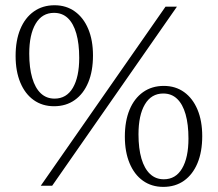

<svg xmlns="http://www.w3.org/2000/svg" viewBox="-20 -708 830 732"><path d="M135.5 0 611 -682.5H654.5L179 0ZM188 -332Q233.5 -332 257.8 -373.2Q282 -414.5 282 -487.5Q282 -541.5 271 -580Q260 -618.5 238.8 -638.8Q217.5 -659 186 -659Q140.5 -659 116 -617.8Q91.5 -576.5 91.5 -503.5Q91.5 -449.5 102.8 -411Q114 -372.5 135.5 -352.2Q157 -332 188 -332ZM186 -303Q141.5 -303 108.5 -326.5Q75.5 -350 57.5 -393.2Q39.5 -436.5 39.5 -494.5Q39.5 -554 57.5 -597.2Q75.5 -640.5 109 -664.2Q142.5 -688 188 -688Q232.5 -688 265.5 -664.2Q298.5 -640.5 316.5 -597.5Q334.5 -554.5 334.5 -496.5Q334.5 -437 316.5 -393.8Q298.5 -350.5 265.2 -326.8Q232 -303 186 -303ZM604.5 -24.5Q650 -24.5 674.2 -65.8Q698.5 -107 698.5 -180Q698.5 -234 687.5 -272.5Q676.5 -311 655.2 -331.2Q634 -351.5 602.5 -351.5Q557 -351.5 532.5 -310.2Q508 -269 508 -196Q508 -142 519.2 -103.5Q530.5 -65 552 -44.8Q573.5 -24.5 604.5 -24.5ZM602.5 4.5Q558 4.5 525 -19Q492 -42.5 474 -85.8Q456 -129 456 -187Q456 -246.5 474 -289.8Q492 -333 525.5 -356.8Q559 -380.5 604.5 -380.5Q649 -380.5 682 -356.8Q715 -333 733 -290Q751 -247 751 -189Q751 -129.5 733 -86.2Q715 -43 681.8 -19.2Q648.5 4.5 602.5 4.5Z"/></svg>

Font: Newsreader Light
Style: Regular
Weight: 300
Designer: Hugues Gentile
Foundry: Production Type
Version: Version 1.003